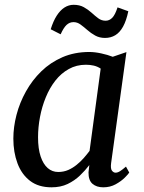

<svg xmlns="http://www.w3.org/2000/svg" viewBox="-20 -790 613 820"><path d="M454.5 -93Q451.5 -69.5 458.2 -61Q465 -52.5 473.5 -52.5Q482.5 -52.5 492.8 -59Q503 -65.5 518 -78.5L532 -53Q528 -46.5 512.8 -31.2Q497.5 -16 474 -3Q450.5 10 421 10Q392.5 10 375 -5Q357.5 -20 358 -54L361.5 -85Q344 -62 321.2 -40.2Q298.5 -18.5 268.8 -4.2Q239 10 200 10Q144.5 10 108.5 -17.5Q72.5 -45 54.8 -92.2Q37 -139.5 37 -198Q37 -247.5 50.5 -299.5Q64 -351.5 90.8 -399.5Q117.5 -447.5 156.5 -485.5Q195.5 -523.5 247 -545.8Q298.5 -568 361.5 -568Q384.5 -568 412.2 -562Q440 -556 461.5 -547.5L520 -567.5ZM410 -497Q396.5 -506 380.5 -509.8Q364.5 -513.5 347 -513.5Q306.5 -513.5 273.8 -495.2Q241 -477 216.5 -445.8Q192 -414.5 175.5 -374.2Q159 -334 150.8 -290.2Q142.5 -246.5 142.5 -203.5Q142.5 -155 153.5 -122Q164.5 -89 183.8 -72.2Q203 -55.5 228.5 -55.5Q252 -55.5 271.8 -64.2Q291.5 -73 308.2 -86.8Q325 -100.5 338.5 -116Q352 -131.5 362.5 -145.5ZM196.5 -665Q207.5 -700 222.2 -723Q237 -746 255.2 -757.8Q273.5 -769.5 294.5 -769.5Q320 -769.5 338.2 -759.2Q356.5 -749 371 -735.8Q385.5 -722.5 399.5 -712Q413.5 -701.5 431 -701.5Q447 -701.5 459.2 -713.8Q471.5 -726 482 -758.5L528 -742Q519.5 -701.5 505.5 -676.2Q491.5 -651 472.2 -639.5Q453 -628 428.5 -628Q405 -628 386.5 -638.2Q368 -648.5 353 -661.8Q338 -675 324 -685.2Q310 -695.5 294 -695.5Q277 -695.5 264.2 -683.5Q251.5 -671.5 239 -643.5Z"/></svg>

Font: Merriweather Light 18pt
Style: Italic
Weight: 400
Italic angle: -7.8°
Version: Version 2.101